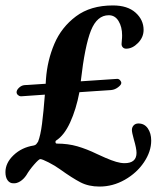

<svg xmlns="http://www.w3.org/2000/svg" viewBox="-28 -649 590 706"><path d="M528 -132Q528 -92 501.5 -52.5Q475 -13 431 12Q387 37 338 37Q298 37 268 21.5Q238 6 192 -27Q174 -40 150.5 -52Q127 -64 120 -64Q115 -64 97.5 -44Q80 -24 69 -5Q59 10 46 18Q33 26 21 25Q8 25 0 14Q-8 3 -8 -16Q-8 -50 22 -78.5Q52 -107 96 -114Q102 -115 105.5 -119Q109 -123 112 -128Q121 -151 126.5 -193.5Q132 -236 137 -301L51 -295H49Q43 -295 38 -299.5Q33 -304 33 -310Q33 -318 42 -326.5Q51 -335 62 -336L140 -341L141 -358Q146 -427 172 -488Q198 -549 251.5 -589Q305 -629 387 -629Q441 -629 470.5 -602.5Q500 -576 500 -539Q500 -512 479.5 -491Q459 -470 436 -470Q428 -470 423.5 -475Q419 -480 419 -487Q419 -493 420 -501Q421 -509 421 -519Q421 -550 408 -571.5Q395 -593 372 -593Q329 -593 306.5 -537Q284 -481 269 -350L403 -359Q409 -359 413.5 -354Q418 -349 418 -344Q418 -337 406 -328Q394 -319 381 -318L264 -310Q252 -247 230 -199Q208 -151 178 -132Q176 -131 176 -127Q176 -121 181 -121Q222 -121 256.5 -111Q291 -101 328 -83Q336 -79 359 -69Q382 -59 399 -54Q416 -49 430 -49Q474 -49 474 -87Q474 -103 464 -137Q457 -162 457 -171Q457 -181 463.5 -188Q470 -195 481 -195Q503 -195 515.5 -177Q528 -159 528 -132Z"/></svg>

Font: EB Garamond SemiBold
Style: Regular
Weight: 600
Designer: Georg Duffner and Octavio Pardo
Foundry: Georg Duffner
Version: Version 1.000